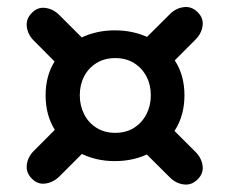

<svg xmlns="http://www.w3.org/2000/svg" viewBox="-20 -597 644 539"><path d="M75.1 -173.5Q58.2 -157 55.3 -134.7Q52.3 -112.3 69.6 -95.4Q86.2 -78.5 108 -81.8Q129.8 -85.1 146.4 -101.3L232.6 -187.5L160.6 -259.4ZM69.7 -561.1Q52.4 -544.1 55.3 -521.6Q58.2 -499.2 75.3 -482.6L160.6 -396.8L232.6 -468.8L146.3 -555Q129.8 -571.6 108 -574.7Q86.2 -577.9 69.7 -561.1ZM535.1 -562.5Q518.1 -579.9 495.6 -576.9Q473.2 -574 456.6 -557L370.8 -471.6L442.7 -399.6L529 -486Q545.6 -502.6 548.7 -524.3Q551.9 -546 535.1 -562.5ZM534.8 -93.5Q551.8 -110.1 548.7 -132Q545.6 -153.8 529 -170.4L442.7 -256.6L370.8 -184.6L456.7 -99.1Q473.3 -82.2 495.6 -79.3Q517.9 -76.3 534.8 -93.5ZM302.4 -144.7Q357 -144.7 401.3 -167.7Q445.6 -190.6 471.7 -232.3Q497.8 -273.9 497.8 -329.5Q497.8 -385.1 471.6 -426Q445.5 -466.9 401.2 -489.3Q356.9 -511.8 302.4 -511.8Q248.4 -511.8 204.3 -489.3Q160.3 -466.8 134.2 -425.9Q108 -385 108 -329.5Q108 -274 133.9 -232.4Q159.8 -190.7 204.1 -167.7Q248.4 -144.7 302.4 -144.7ZM303.4 -224.1Q273.4 -224.1 250.9 -238.2Q228.4 -252.4 216.2 -276.4Q204 -300.4 204 -329.5Q204 -359.1 216.2 -382.6Q228.4 -406.1 250.9 -420Q273.4 -433.9 303.4 -433.9Q333.9 -433.9 356.3 -420Q378.7 -406 391 -382.5Q403.4 -359 403.4 -329.5Q403.4 -300.4 391 -276.4Q378.7 -252.4 356.3 -238.2Q333.9 -224.1 303.4 -224.1Z"/></svg>

Font: Fraunces SuperSoft 9pt
Style: Regular
Weight: 900
Version: Version 1.000;[b76b70a41]